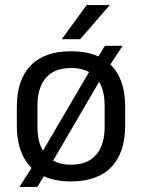

<svg xmlns="http://www.w3.org/2000/svg" viewBox="-20 -703 560 757"><path d="M260.1 12.3Q190.2 12.3 142.6 -13.1Q95 -38.6 70.7 -87.9Q46.4 -137.2 46.4 -207.7V-281.9Q46.4 -388 100.9 -444.5Q155.3 -500.9 260.1 -500.9Q329.9 -500.9 377.5 -475.7Q425.2 -450.6 449.3 -401.8Q473.4 -353 473.4 -281.9V-207.7Q473.4 -101.2 419.1 -44.5Q364.9 12.3 260.1 12.3ZM56.6 34.1 116.6 -59.7 134.5 -83.7 347 -445.9 358 -464.4 393.4 -522.3H463.2L406.4 -435.4L388.3 -410.4L177.7 -49.7L165.8 -28.7L126.9 34.1ZM260.1 -53.7Q324.8 -53.7 358.6 -92.2Q392.5 -130.7 392.5 -203V-286.6Q392.5 -358.5 358.7 -396.7Q324.9 -435 260.1 -435Q195.3 -435 161.5 -396.7Q127.7 -358.5 127.7 -286.6V-203Q127.7 -130.7 161.5 -92.2Q195.3 -53.7 260.1 -53.7ZM321.5 -683.1H411.4V-681.7L296.2 -548.4H224.5V-549.7Z"/></svg>

Font: Anek Latin Medium
Style: Regular
Weight: 500
Designer: Yesha Goshar
Foundry: Ek Type
Version: Version 1.003